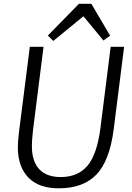

<svg xmlns="http://www.w3.org/2000/svg" viewBox="-20 -997 704 1025"><path d="M264.2 -778.3 235.4 -807.1 401.4 -976.6H467.8L567.9 -806.6L532.2 -780.8L425.3 -910.2ZM75.2 -206.1Q74.7 -235.4 81.1 -289.6L139.2 -747.1H212.4L156.2 -302.2Q149.9 -249.5 150.4 -209Q151.9 -133.8 190.4 -92.8Q229 -51.8 304.2 -51.8Q396 -51.8 447 -112.3Q498 -172.9 516.1 -312.5L570.8 -747.1H642.6L586.9 -306.2Q564.9 -137.2 494.1 -64.5Q423.3 8.3 293.9 8.3Q188.5 8.3 132.8 -47.6Q77.1 -103.5 75.2 -206.1Z"/></svg>

Font: HaufeMerriweatherSansLt
Style: Italic
Weight: 300
Designer: Eben Sorkin ( eben@eyebytes.com )
Foundry: Eben Sorkin
Version: Version 1.56